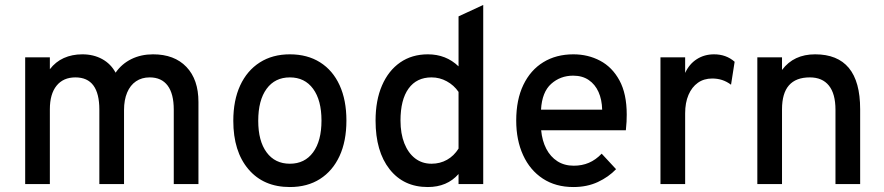

<svg xmlns="http://www.w3.org/2000/svg" viewBox="-20 -742 3564 774"><path d="M81.5 0V-511H181V-463Q204 -493 237.2 -508Q270.5 -523 312 -523Q357 -523 392 -503.8Q427 -484.5 446 -449Q470.5 -484.5 509.5 -503.8Q548.5 -523 597 -523Q683 -523 731.5 -472.2Q780 -421.5 780 -331V0H680.5V-300Q680.5 -364 655.8 -397Q631 -430 583.5 -430Q551.5 -430 528.2 -414.2Q505 -398.5 492.5 -368.8Q480 -339 480 -298.5V0H380.5V-300Q380.5 -365 356.5 -397.5Q332.5 -430 284 -430Q235 -430 208 -396.5Q181 -363 181 -301.5V0Z M1148.5 12Q1042.5 12 981.5 -59.8Q920.5 -131.5 920.5 -255Q920.5 -337.5 948.2 -397.5Q976 -457.5 1027.2 -490.2Q1078.5 -523 1148.5 -523Q1219 -523 1270.2 -490.8Q1321.5 -458.5 1349 -398.5Q1376.5 -338.5 1376.5 -256Q1376.5 -173 1348.8 -113Q1321 -53 1270 -20.5Q1219 12 1148.5 12ZM1148.5 -82Q1208.5 -82 1242.2 -128Q1276 -174 1276 -256Q1276 -338 1242.2 -384Q1208.5 -430 1148.5 -430Q1088.5 -430 1054.8 -384Q1021 -338 1021 -255Q1021 -173.5 1054.8 -127.8Q1088.5 -82 1148.5 -82Z M1704.5 12Q1607 12 1550.5 -59.8Q1494 -131.5 1494 -256Q1494 -337.5 1520 -397.5Q1546 -457.5 1593.2 -490.2Q1640.5 -523 1705 -523Q1778 -523 1828.5 -474.5V-676L1928 -722V0H1828.5V-40.5Q1782.5 12 1704.5 12ZM1719.5 -82Q1754 -82 1782 -97.8Q1810 -113.5 1828.5 -143V-371.5Q1810 -398.5 1781.2 -414.2Q1752.5 -430 1719.5 -430Q1659.5 -430 1627 -385Q1594.5 -340 1594.5 -256Q1594.5 -203.5 1610 -164.2Q1625.5 -125 1653.5 -103.5Q1681.5 -82 1719.5 -82Z M2291.5 12Q2220 12 2168.2 -22Q2116.5 -56 2088.8 -116.5Q2061 -177 2061 -256Q2061 -340 2089.8 -399.8Q2118.5 -459.5 2170.2 -491.2Q2222 -523 2291.5 -523Q2350.5 -523 2399.2 -497.2Q2448 -471.5 2477.2 -417.8Q2506.5 -364 2506.5 -280Q2506.5 -268 2505.8 -251.2Q2505 -234.5 2503 -217H2161.5Q2165.5 -174.5 2182.2 -142.2Q2199 -110 2227 -92Q2255 -74 2293 -74Q2326.5 -74 2354 -85.8Q2381.5 -97.5 2405.5 -122.5L2463.5 -60Q2433.5 -28.5 2390 -8.2Q2346.5 12 2291.5 12ZM2161 -300H2407.5Q2406.5 -340.5 2392.8 -371.2Q2379 -402 2353.2 -419.5Q2327.5 -437 2290.5 -437Q2239 -437 2202 -404Q2165 -371 2161 -300Z M2642.5 0V-511H2742V-448Q2758.5 -484 2789 -503.5Q2819.5 -523 2858.5 -523Q2907.5 -523 2941.5 -493L2927 -400.5Q2909.5 -413.5 2891 -419.5Q2872.5 -425.5 2851 -425.5Q2817.5 -425.5 2793.2 -408.2Q2769 -391 2755.5 -359.5Q2742 -328 2742 -285V0Z M3033 0V-511H3132.5V-460Q3156.5 -492 3189.8 -507.5Q3223 -523 3266 -523Q3356.5 -523 3402 -468Q3447.5 -413 3447.5 -302V0H3348V-299.5Q3348 -364 3321.5 -397Q3295 -430 3244.5 -430Q3188.5 -430 3160.5 -398Q3132.5 -366 3132.5 -301.5V0Z"/></svg>

Font: Overpass Medium
Style: Regular
Weight: 500
Designer: Delve Withrington, Dave Bailey, Thomas Jockin
Foundry: Delve Fonts LLC
Version: Version 4.000